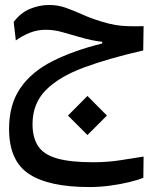

<svg xmlns="http://www.w3.org/2000/svg" viewBox="-20 -443 626 775"><path d="M340.8 312Q176.3 312 96.4 258.8Q16.6 205.6 16.6 77.6Q16.6 -21.5 62.3 -87.6Q107.9 -153.8 192.4 -196.3Q276.9 -238.8 392.6 -267.6V-274.4Q371.1 -276.4 347.9 -281.5Q324.7 -286.6 297.4 -294.4Q258.8 -305.7 228.3 -314.2Q197.8 -322.8 164.1 -322.8Q129.9 -322.8 99.9 -310.5Q69.8 -298.3 43.9 -279.8L35.2 -354.5Q64 -392.1 101.8 -407.5Q139.6 -422.9 177.7 -422.9Q213.9 -422.9 245.6 -411.6Q277.3 -400.4 312 -384.8Q346.2 -369.1 391.1 -355.5Q421.9 -346.2 446.8 -342Q471.7 -337.9 498 -337.4Q511.2 -336.9 526.9 -336.9Q542 -336.9 559.6 -337.4L558.1 -239.3Q418.5 -207.5 318.4 -170.4Q218.3 -133.3 164.8 -79.1Q111.3 -24.9 111.3 58.1Q111.3 111.8 133.3 146Q155.3 180.2 208.7 196Q262.2 211.9 355.5 211.9Q415 211.9 466.8 203.6Q518.6 195.3 559.6 189L558.6 274.4Q536.6 283.7 501.2 292.2Q465.8 300.8 424.1 306.4Q382.3 312 340.8 312ZM333 102.1 254.4 23.4 333 -55.7 411.6 23.4Z"/></svg>

Font: CaskaydiaMono NF
Style: Regular
Weight: 400
Designer: Aaron Bell
Foundry: Saja Typeworks
Version: Version 2111.001; ttfautohint (v1.8.4);Nerd Fonts 3.1.1